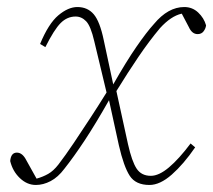

<svg xmlns="http://www.w3.org/2000/svg" viewBox="-20 -513 606 546"><path d="M9 -55Q11 -79 28 -79Q44 -79 55 -57L84 -5Q102 -10 117 -18.5Q132 -27 146 -45Q166 -71 189.5 -106Q213 -141 237.5 -178.5Q262 -216 283 -250L248 -396Q238 -439 225 -452.5Q212 -466 195 -466Q171 -466 152.5 -447.5Q134 -429 109 -379L94 -388Q118 -446 146 -469.5Q174 -493 200 -493Q229 -493 246.5 -472.5Q264 -452 275 -399L302 -273Q339 -338 368 -380Q397 -422 418 -445Q458 -493 504 -493Q527 -493 543.5 -477.5Q560 -462 566 -441Q565 -432 559 -424Q553 -416 542 -416Q526 -416 517 -436L497 -474H496Q466 -467 435 -433Q404 -396 373.5 -351Q343 -306 311 -254L344 -103Q355 -54 368.5 -33.5Q382 -13 409 -13Q432 -13 460.5 -37Q489 -61 522 -105L535 -94Q502 -46 468.5 -16.5Q435 13 405 13Q366 13 349 -13Q332 -39 318 -100L290 -228Q252 -161 221 -114Q190 -67 163 -33Q145 -9 124 2Q103 13 82 13Q57 13 36.5 -6.5Q16 -26 9 -55Z"/></svg>

Font: Source Serif 4 SmText ExtraLight
Style: Italic
Weight: 200
Italic angle: -12°
Designer: Frank Grießhammer
Foundry: Adobe
Version: Version 4.005;hotconv 1.1.0;makeotfexe 2.6.0